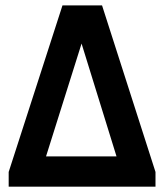

<svg xmlns="http://www.w3.org/2000/svg" viewBox="-20 -701 625 721"><path d="M563.9 0H12.6V-55.2L214.6 -680.7H363.2L563.9 -55.2ZM152.9 -113.8H417.5L286.3 -537.4Z"/></svg>

Font: Puralecka Narrow
Style: Bold
Weight: 700
Designer: Hector Gatti, Marcela Romero, Pablo Cosgaya and Nicolas Silva
Version: Version 1.004;PS 001.004;hotconv 1.0.70;makeotf.lib2.5.58329